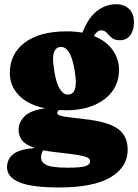

<svg xmlns="http://www.w3.org/2000/svg" viewBox="-20 -622 640 888"><path d="M366.5 -71.5Q477.5 -60 524 -27.2Q570.5 5.5 570.5 70.5Q570.5 150.5 491.8 197.8Q413 245 252.5 245Q126.5 245 69.5 221Q12.5 197 12.5 151.5Q12.5 113.5 42 90.5Q71.5 67.5 140.5 62.5Q96.5 47.5 81.2 26Q66 4.5 66 -22.5Q66 -55.5 93 -83.5Q120 -111.5 188.5 -121Q108.5 -138 67 -181.5Q25.5 -225 25.5 -284Q25.5 -373 94.5 -425Q163.5 -477 288.5 -477Q327 -477 361 -471L361.5 -471.5Q387.5 -539.5 428.2 -571Q469 -602.5 517 -602.5Q553.5 -602.5 576.5 -581.2Q599.5 -560 599.5 -519Q599.5 -481.5 582.2 -458.8Q565 -436 535 -436Q509.5 -436 496.5 -447.5Q483.5 -459 473.8 -470.2Q464 -481.5 448 -481.5Q428.5 -481.5 414 -455.5Q472 -432.5 501.2 -390.5Q530.5 -348.5 530.5 -299.5Q530.5 -242.5 500 -200.5Q469.5 -158.5 414.2 -135.2Q359 -112 285 -112Q269 -112 253.5 -113Q244.5 -106.5 244.5 -100Q244.5 -93 253.2 -89Q262 -85 288 -81.2Q314 -77.5 366.5 -71.5ZM259 -405Q237.5 -403 229.5 -379.2Q221.5 -355.5 228.5 -313Q236 -247 254.2 -214.8Q272.5 -182.5 296.5 -184.5Q341.5 -188.5 327.5 -279.5Q320 -341 302.5 -374Q285 -407 259 -405ZM170 106.5Q170 128.5 194.5 141Q219 153.5 293.5 153.5Q358.5 153.5 377.8 145.5Q397 137.5 397 124.5Q397 113.5 384.5 106.8Q372 100 339.8 94.8Q307.5 89.5 247.5 83Q209.5 79 180 73Q170 87.5 170 106.5Z"/></svg>

Font: Fraunces 72pt S100 Black
Style: Regular
Weight: 900
Version: Version 1.000; ttfautohint (v1.8.3)